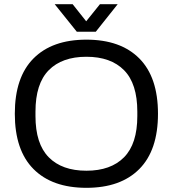

<svg xmlns="http://www.w3.org/2000/svg" viewBox="-20 -888 828 920"><path d="M242 -868H328L393 -786L459 -868H544L439 -736H348ZM647.5 -78Q558 12 394 12Q230 12 140.5 -78Q51 -168 51 -343Q51 -518 140.5 -608Q230 -698 394 -698Q558 -698 647.5 -608Q737 -518 737 -343Q737 -168 647.5 -78ZM638 -332V-353Q638 -487 574.5 -551.5Q511 -616 394 -616Q277 -616 213.5 -551.5Q150 -487 150 -353V-332Q150 -199 213.5 -134.5Q277 -70 394 -70Q511 -70 574.5 -134.5Q638 -199 638 -332Z"/></svg>

Font: Archivo
Style: Regular
Weight: 400
Designer: Hector Gatti
Foundry: Omnibus-Type
Version: Version 2.001